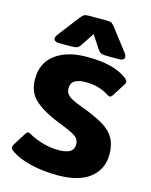

<svg xmlns="http://www.w3.org/2000/svg" viewBox="-136 -1016 878 1117"><g transform="rotate(15 302.5 -457.0)"><path d="M99 -750Q99 -762 111 -777L207 -902Q221 -919 229 -924Q237 -929 261 -929H362Q386 -929 394.5 -924Q403 -919 416 -902L512 -777Q524 -762 524 -750Q524 -741 516 -735.5Q508 -730 493 -730H418Q394 -730 383 -735.5Q372 -741 362 -756L312 -833L261 -756Q252 -741 241 -735.5Q230 -730 206 -730H131Q116 -730 107.5 -735.5Q99 -741 99 -750ZM40 -52Q23 -63 23 -75Q23 -83 29 -92L78 -170Q86 -182 94 -182Q99 -182 111 -175Q148 -154 195 -141Q242 -128 288 -128Q335 -128 357.5 -142Q380 -156 380 -187Q380 -217 355.5 -234Q331 -251 264 -277Q163 -315 106.5 -362.5Q50 -410 50 -492Q50 -591 121 -643Q192 -695 310 -695Q392 -695 450.5 -680.5Q509 -666 550 -636Q567 -623 567 -612Q567 -605 561 -596L512 -518Q503 -506 496 -506Q491 -506 479 -513Q421 -551 341 -551Q298 -551 275 -537Q252 -523 252 -491Q252 -469 264 -455Q276 -441 296.5 -430.5Q317 -420 360 -404L379 -397Q453 -368 495.5 -341.5Q538 -315 560 -276.5Q582 -238 582 -180Q582 -91 515.5 -38Q449 15 320 15Q236 15 161 -2.5Q86 -20 40 -52Z"/></g></svg>

Font: Mitr SemiBold
Style: Regular
Weight: 600
Designer: Thanarat Vachiruckul
Foundry: Cadson Demak
Version: Version 1.003